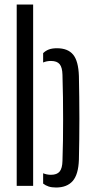

<svg xmlns="http://www.w3.org/2000/svg" viewBox="-20 -820 414 847"><path d="M53.7 0V-800H126.2V0ZM170.3 -10.1V-55.7Q177.9 -52.5 186.6 -50.7Q195.2 -48.9 204.8 -48.9Q231.5 -48.9 243.2 -63.4Q254.9 -77.9 255.6 -110.2Q257.2 -153.6 257.8 -199.6Q258.4 -245.6 258.4 -293.3Q258.4 -341.1 257.8 -390.4Q257.2 -439.8 255.6 -489.8Q254.9 -522.5 243.2 -536.8Q231.5 -551.1 204.8 -551.1Q185.7 -551.1 170.3 -544.3V-585.7Q181.4 -596.4 195.7 -601.8Q210.1 -607.2 231.2 -607.2Q279.4 -607.2 302.7 -578.9Q325.9 -550.7 328.1 -484.7Q329.1 -439 329.6 -391.3Q330.2 -343.6 330.2 -296Q330.2 -248.5 329.6 -202.8Q329.1 -157.1 328.1 -115.7Q325.9 -50.2 300.7 -21.5Q275.4 7.2 227.2 7.2Q208.2 7.2 194.7 2.8Q181.1 -1.6 170.3 -10.1Z"/></svg>

Font: Big Shoulders Stencil Display SC Thin
Style: Regular
Weight: 100
Designer: Patric King
Foundry: XO Type Co
Version: Version 2.001